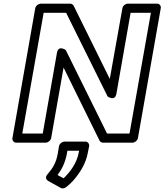

<svg xmlns="http://www.w3.org/2000/svg" viewBox="-20 -756 900 1051"><path d="M689 -25H566L340 -482C340 -482 300 -511 292 -468L214 -25H102L219 -686H342L569 -228C569 -228 609 -199 617 -242L695 -686H806ZM705 25C716 25 732 15 735 0L860 -711C862 -722 855 -736 840 -736H679C668 -736 653 -726 650 -711L581 -324L383 -725C380 -731 372 -736 364 -736H203C192 -736 176 -726 173 -711L48 0C46 11 54 25 69 25H230C241 25 257 15 260 0L328 -386L525 14C528 20 536 25 544 25ZM328 220 295 202C319 170 337 134 346 86L349 69H413L411 79C401 136 364 186 328 220ZM240 198C224 216 235 229 243 234L313 273C321 277 332 276 341 269C356 258 370 245 383 230C416 192 450 141 461 79L468 44C470 33 462 19 447 19H333C322 19 306 29 303 44L296 86C287 136 268 166 240 198Z"/></svg>

Font: Asimov
Style: WidOuIt
Weight: 500
Designer: Google
Version: Version 2.000980; 2014